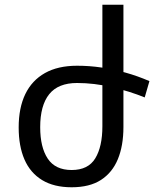

<svg xmlns="http://www.w3.org/2000/svg" viewBox="-20 -780 652 812"><path d="M306 -429Q226 -429 188 -381.5Q150 -334 150 -242Q150 -157 182 -109Q214 -61 283 -61Q353 -61 383 -110.5Q413 -160 413 -246V-760H502V-243Q502 -164 478.5 -107Q455 -50 407 -19Q359 12 283 12Q208 12 158 -18.5Q108 -49 83.5 -105.5Q59 -162 59 -241Q59 -324 87 -382Q115 -440 170 -471Q225 -502 306 -502Q358 -502 409 -494.5Q460 -487 510.5 -473Q561 -459 612 -437L592 -368Q528 -394 453 -411.5Q378 -429 306 -429Z"/></svg>

Font: Noto Sans Armenian
Style: Regular
Weight: 400
Designer: Monotype Design Team
Foundry: Monotype Imaging Inc.
Version: Version 2.007